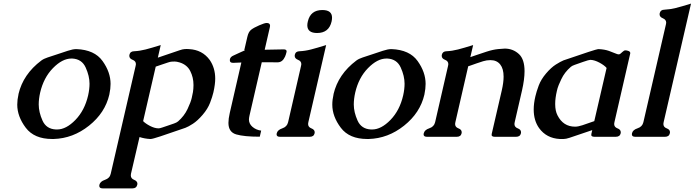

<svg xmlns="http://www.w3.org/2000/svg" viewBox="-20 -749 3853 1065"><path d="M586.4 -224.1Q563 -123 473.9 -52Q384.8 19 277.3 22H269.5Q169.9 22 122.8 -40.5Q75.7 -103 75.7 -168.5Q75.7 -195.8 82.5 -225.6V-227.1Q108.4 -337.4 209 -413.1Q222.7 -423.3 243.9 -430.2Q265.1 -437 296.4 -447.5Q327.6 -458 356 -467.3Q384.3 -476.6 402.3 -476.6H404.3Q504.4 -472.7 548.8 -410.6Q593.3 -348.6 593.3 -283.7Q593.3 -256.8 586.9 -227.1ZM376 -424.3Q325.7 -424.3 273.7 -371.1Q221.7 -317.9 202.6 -234.9Q194.8 -200.2 194.8 -169.4Q194.8 -127 215.8 -80.1Q236.8 -33.2 290.5 -30.8H296.9Q346.7 -30.8 398.2 -83.7Q449.7 -136.7 468.8 -219.7Q476.6 -254.4 476.6 -284.7Q476.6 -327.1 455.3 -374.3Q434.1 -421.4 381.3 -424.3Z M1171.4 -279.3Q1168.9 -259.3 1163.6 -236.3Q1158.2 -212.9 1145.3 -179Q1132.3 -145 1104 -112.1Q1075.7 -79.1 1050 -62.5Q1024.4 -45.9 1008.3 -40Q915 -7.8 870.4 7.1Q825.7 22 815.4 22H813Q782.7 20.5 753.9 11.2L706.5 214.8Q705.6 219.7 705.6 224.1Q705.6 241.2 723.9 248.5Q742.2 255.9 742.2 270.5Q742.2 273.4 741.2 276.4Q736.8 295.9 714.8 295.9H549.3Q530.8 295.9 530.8 282.2Q530.8 279.3 531.2 276.4Q535.6 257.3 562.3 248.5Q588.9 239.7 594.2 214.8L732.4 -383.8Q733.4 -388.7 733.9 -393.1Q733.9 -410.2 715.6 -417.2Q697.3 -424.3 697.3 -439Q697.3 -441.9 697.8 -444.8Q702.1 -464.8 724.6 -464.8Q755.4 -466.3 787.6 -474.6Q819.8 -482.9 871.6 -499L855.5 -429.2L976.1 -470.2Q993.2 -476.1 1003.2 -476.6Q1013.2 -477.1 1013.7 -477.1H1018.1Q1022.9 -476.6 1028.3 -476.6Q1102.1 -473.1 1143.6 -416Q1173.8 -371.6 1173.8 -313Q1173.8 -296.4 1171.4 -279.3ZM860.8 -37.1Q866.2 -37.1 879.9 -41.7Q893.6 -46.4 912.4 -52.7Q931.2 -59.1 945.3 -64Q959.5 -68.8 967.8 -75.7Q1002 -105.5 1020.3 -144.3Q1038.6 -183.1 1043.5 -205.6Q1048.3 -227.5 1050.3 -238.3Q1053.2 -257.3 1053.2 -274.4Q1053.2 -276.9 1053.2 -279.3Q1053.2 -319.3 1035.4 -354.7Q1017.6 -390.1 976.1 -402.8Q959.5 -407.7 949.2 -407.7Q938 -407.7 930.7 -407Q923.3 -406.2 910.9 -402.1Q898.4 -397.9 876 -390.4Q853.5 -382.8 843.8 -379.4L773.9 -77.1Q787.1 -63.5 812 -50.5Q836.9 -37.6 857.9 -37.1Z M1272.9 -400.4Q1254.4 -400.4 1254.9 -415Q1254.9 -417.5 1255.4 -419.9V-420.9Q1258.3 -434.1 1275.9 -441.4Q1286.1 -445.8 1307.6 -456.1Q1329.1 -466.3 1335.9 -468.8Q1338.4 -469.7 1338.4 -470.2Q1338.4 -471.2 1335 -471.2L1352.1 -544.9Q1358.4 -572.8 1373.3 -584.2Q1388.2 -595.7 1418 -608.6Q1447.8 -621.6 1459 -621.6Q1478 -621.6 1478 -606.4Q1478 -603 1477.1 -599.1L1448.2 -473.1L1553.2 -475.1Q1569.8 -475.1 1569.8 -464.4Q1569.8 -462.4 1569.3 -460.4Q1565.9 -445.3 1561 -434.6Q1546.9 -403.3 1520 -403.3L1432.1 -403.8L1363.8 -107.4Q1361.3 -96.2 1360.8 -86.4Q1360.8 -62 1380.6 -45.2Q1400.4 -28.3 1428.7 -24.4L1420.9 9.3Q1334 9.3 1290.5 -3.4Q1247.1 -16.1 1247.1 -67.4Q1247.1 -90.3 1254.4 -122.1L1318.8 -402.3Z M1768.1 -693.4Q1821.8 -693.4 1821.8 -650.9Q1821.8 -641.6 1819.3 -629.9Q1804.7 -565.9 1738.8 -565.9Q1685.1 -565.9 1684.6 -608.4Q1684.6 -618.2 1687.5 -629.9Q1702.1 -693.4 1768.1 -693.4ZM1690.4 -71.3Q1689.5 -65.9 1689 -61.5Q1689 -43.9 1707 -37.1Q1725.6 -29.8 1725.6 -15.6Q1725.6 -12.7 1725.1 -9.8Q1720.7 9.8 1698.2 9.8H1532.7Q1514.2 9.8 1514.2 -3.9Q1514.2 -6.8 1515.1 -9.8Q1519.5 -28.3 1545.9 -37.1Q1572.3 -45.9 1578.1 -71.3L1649.9 -383.8Q1650.9 -388.7 1651.4 -393.1Q1651.4 -410.2 1633.3 -417Q1614.7 -424.3 1614.7 -439Q1614.7 -441.9 1615.2 -444.8Q1619.6 -464.8 1642.1 -464.8Q1673.3 -466.3 1705.1 -474.6Q1737.3 -482.9 1789.1 -499Z M2334 -224.1Q2310.5 -123 2221.4 -52Q2132.3 19 2024.9 22H2017.1Q1917.5 22 1870.4 -40.5Q1823.2 -103 1823.2 -168.5Q1823.2 -195.8 1830.1 -225.6V-227.1Q1856 -337.4 1956.5 -413.1Q1970.2 -423.3 1991.5 -430.2Q2012.7 -437 2043.9 -447.5Q2075.2 -458 2103.5 -467.3Q2131.8 -476.6 2149.9 -476.6H2151.9Q2252 -472.7 2296.4 -410.6Q2340.8 -348.6 2340.8 -283.7Q2340.8 -256.8 2334.5 -227.1ZM2123.5 -424.3Q2073.2 -424.3 2021.2 -371.1Q1969.2 -317.9 1950.2 -234.9Q1942.4 -200.2 1942.4 -169.4Q1942.4 -127 1963.4 -80.1Q1984.4 -33.2 2038.1 -30.8H2044.4Q2094.2 -30.8 2145.8 -83.7Q2197.3 -136.7 2216.3 -219.7Q2224.1 -254.4 2224.1 -284.7Q2224.1 -327.1 2202.9 -374.3Q2181.6 -421.4 2128.9 -424.3Z M2779.8 -479.5Q2825.7 -479.5 2858.9 -448.7Q2889.6 -419.9 2889.6 -354Q2889.6 -309.1 2875.5 -247.1L2835 -71.3Q2834 -65.9 2833.5 -61.5Q2833.5 -43.9 2851.8 -37.1Q2870.1 -30.3 2870.1 -15.6Q2870.1 -12.7 2869.6 -9.8Q2865.2 9.8 2842.8 9.8H2724.1Q2703.6 9.8 2707.5 -6.3L2763.2 -247.1Q2773.4 -291 2773.4 -323.7Q2773.4 -367.7 2754.9 -391.1Q2735.8 -415.5 2700.2 -415.5Q2679.2 -415.5 2659.9 -409.4Q2640.6 -403.3 2622.8 -397.2Q2605 -391.1 2591.8 -386.2Q2579.6 -382.3 2577.1 -381.3L2505.9 -71.3Q2504.9 -65.9 2504.4 -61.5Q2504.4 -43.9 2522.7 -37.1Q2541 -30.3 2541 -15.6Q2541 -12.7 2540.5 -9.8Q2536.1 9.8 2513.7 9.8H2348.1Q2329.6 9.8 2329.6 -3.9Q2329.6 -6.8 2330.6 -9.8Q2335 -28.8 2361.3 -37.4Q2387.7 -45.9 2393.6 -71.3L2465.3 -383.8Q2466.3 -388.7 2466.8 -393.1Q2466.8 -410.2 2448.5 -417.2Q2430.2 -424.3 2430.2 -439Q2430.2 -441.9 2430.7 -444.8Q2435.1 -464.8 2457.5 -464.8Q2488.3 -466.3 2520.5 -474.6Q2552.7 -482.9 2604.5 -499L2588.9 -432.1Q2599.6 -435.5 2621.8 -443.4Q2644 -451.2 2679.4 -462.6Q2714.8 -474.1 2743.9 -476.8Q2772.9 -479.5 2779.8 -479.5Z M3106 22H3085.4Q3011.2 18.1 2970.2 -38.6Q2940.4 -80.6 2940.4 -141.6Q2940.4 -175.3 2949.7 -214.8Q2955.6 -240.7 2968.3 -274.7Q2981 -308.6 3009 -341.6Q3037.1 -374.5 3063 -390.9Q3088.9 -407.2 3105.5 -414.1Q3287.1 -476.6 3297.9 -476.6H3300.8Q3333.5 -475.1 3357.2 -466.8Q3380.9 -458.5 3393.1 -452.9Q3405.3 -447.3 3412.6 -447.3Q3419.4 -447.3 3433.1 -461.4Q3441.4 -469.7 3449.2 -469.7Q3457 -469.7 3466.6 -466.1Q3476.1 -462.4 3476.1 -454.1Q3476.1 -451.7 3475.1 -449.2L3388.2 -71.3Q3387.2 -65.9 3386.7 -61.5Q3386.7 -43.9 3405 -37.1Q3423.3 -30.3 3423.3 -15.6Q3423.3 -12.7 3422.9 -9.8Q3418.5 9.8 3395.5 9.8H3276.9Q3256.3 9.8 3260.3 -6.3L3265.1 -27.3L3138.2 15.6Q3118.7 22 3106 22ZM3254.4 -417Q3246.6 -417 3214.6 -405.8Q3182.6 -394.5 3168 -389.4Q3153.3 -384.3 3146.5 -378.4Q3111.3 -348.1 3093.3 -309.3Q3075.2 -270.5 3072.8 -259.8L3068.8 -244.1Q3059.6 -204.6 3059.6 -173.8Q3059.6 -172.4 3059.6 -170.9Q3059.6 -134.3 3072.3 -109.4Q3104 -46.4 3169.9 -46.4Q3186.5 -46.4 3210.2 -54.2Q3233.9 -62 3276.4 -77.1L3344.7 -372.1Q3332.5 -386.7 3305.4 -401.4Q3278.3 -416 3255.9 -417Z M3661.1 -71.3Q3660.2 -65.9 3659.7 -61.5Q3659.7 -43.9 3678 -37.1Q3696.3 -30.3 3696.3 -16.1Q3696.3 -13.2 3695.8 -10.3Q3691.4 9.8 3668.9 9.8H3503.4Q3484.9 9.8 3484.9 -3.9Q3484.9 -6.8 3485.8 -10.3Q3490.2 -28.8 3516.6 -37.4Q3543 -45.9 3548.8 -71.3L3673.8 -613.8Q3674.8 -618.7 3675.3 -623Q3675.3 -640.1 3657 -647.5Q3638.7 -654.8 3638.7 -669.4Q3638.7 -672.4 3639.2 -675.3Q3643.6 -695.3 3666 -695.3Q3696.8 -696.8 3729 -704.8Q3761.2 -712.9 3813 -729Z"/></svg>

Font: Caudex
Style: Bold
Weight: 700
Italic angle: -13°
Version: Version 1.04